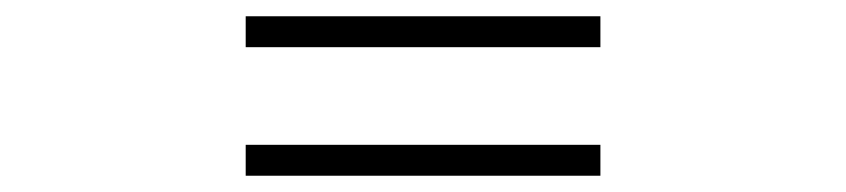

<svg xmlns="http://www.w3.org/2000/svg" viewBox="-20 -498 1040 236"><path d="M282 -478H718V-440H282ZM282 -320H718V-282H282Z"/></svg>

Font: Noto Sans SC Medium
Style: Regular
Weight: 500
Designer: Ryoko NISHIZUKA  (kana, bopomofo & ideographs); Paul D. Hunt (Latin, Greek & Cyrillic); Sandoll Communications , Soo-you
Foundry: Adobe
Version: Version 2.004-H2;hotconv 1.0.118;makeotfexe 2.5.65603